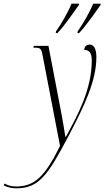

<svg xmlns="http://www.w3.org/2000/svg" viewBox="-154 -786 569 1046"><path d="M269 -615 268 -606H277C317 -648 369 -724 393 -758L395 -766H354C335 -721 301 -660 269 -615ZM151 -615 150 -606H159C199 -647 250 -723 275 -758L277 -766H236C217 -721 183 -660 151 -615ZM-66 240C60 240 108 166 222 -50C303 -205 371 -344 371 -474C371 -525 355 -543 335 -543C317 -543 305 -532 305 -514C327 -514 346 -504 346 -457C346 -299 269 -158 205 -41H202C195 -85 188 -130 179 -175L110 -536H30L28 -526H37C64 -526 71 -523 78 -485L173 9C91 175 35 230 -67 230C-92 230 -114 223 -129 214L-134 223C-117 234 -89 240 -66 240Z"/></svg>

Font: Noto Serif Display ExtraCondensed ExtraLight
Style: Italic
Weight: 200
Width: 2
Italic angle: -12°
Designer: Monotype Design Team
Foundry: Monotype Imaging Inc.
Version: Version 2.009